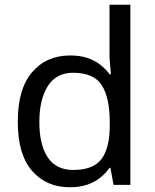

<svg xmlns="http://www.w3.org/2000/svg" viewBox="-20 -780 655 810"><path d="M275 10Q175 10 115 -59.5Q55 -129 55 -267Q55 -405 115.5 -475.5Q176 -546 276 -546Q318 -546 349 -535.5Q380 -525 403 -507Q426 -489 442 -467H448Q447 -480 444.5 -505.5Q442 -531 442 -546V-760H530V0H459L446 -72H442Q426 -49 403 -30.5Q380 -12 348.5 -1Q317 10 275 10ZM289 -63Q374 -63 408.5 -109.5Q443 -156 443 -250V-266Q443 -366 410 -419.5Q377 -473 288 -473Q217 -473 181.5 -416.5Q146 -360 146 -265Q146 -169 181.5 -116Q217 -63 289 -63Z"/></svg>

Font: ubangla85
Style: Book
Weight: 400
Designer: Jelle Bosma - Monotype Design Team
Foundry: Monotype Imaging Inc.
Version: Version 2.003